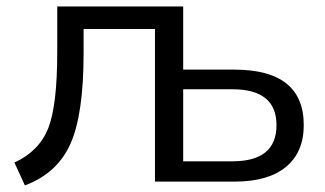

<svg xmlns="http://www.w3.org/2000/svg" viewBox="-20 -559 999 591"><path d="M24.4 -58.6Q100.6 -93.8 128.4 -164.1Q156.2 -234.4 156.2 -398.4V-539.1H543.9V-344.7H701.2Q915 -344.7 915 -173.8Q915 -90.8 860.4 -45.4Q805.7 0 702.1 0H457V-469.7H237.3V-394.5Q237.3 -207 196.8 -116.2Q156.2 -25.4 56.6 11.7ZM543.9 -62.5H695.3Q831.1 -62.5 831.1 -173.8Q831.1 -284.2 695.3 -284.2H543.9Z"/></svg>

Font: Min Sans
Style: Regular
Weight: 400
Designer: Jinseong-Kim, NotoSansCJK, Nunito
Foundry: Jinseong-Kim
Version: Version 1.400;Glyphs 3.1.2 (3151)